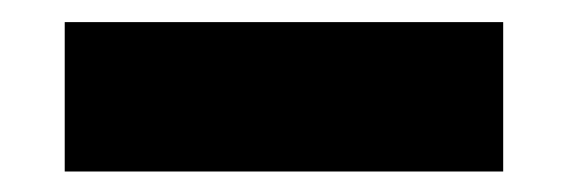

<svg xmlns="http://www.w3.org/2000/svg" viewBox="-20 -798 526 178"><path d="M446.5 -777.5V-639H40V-777.5Z"/></svg>

Font: Hepta Slab ExtraLight ExtraBold
Style: Regular
Weight: 800
Version: Version 1.102